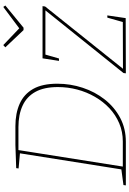

<svg xmlns="http://www.w3.org/2000/svg" viewBox="177 -986 808 1203"><g transform="rotate(-90 581.5 -384.0)"><path d="M393 -692Q474 -692 534 -665Q594 -638 626.5 -580.5Q659 -523 659 -429Q659 -347 633.5 -270Q608 -193 560 -132Q512 -71 445 -35.5Q378 0 295 0H22L24 -15L129 -29L121 -21L224 -671L229 -663L128 -672L130 -687L275 -692ZM297 -19Q358 -19 411 -41.5Q464 -64 505.5 -103Q547 -142 577 -194Q607 -246 622.5 -305Q638 -364 638 -426Q638 -512 608 -566.5Q578 -621 521.5 -647Q465 -673 387 -673H236L244 -678L139 -14L133 -19ZM1087 -116 1070 -1 724 0 726 -15 1124 -511 1128 -504H833L844 -513L817 -419H802L818 -522H1145L1143 -506L747 -11L745 -18L1054 -19L1043 -10L1073 -116ZM1140 -768 1149 -755 1010 -641H995L887 -755L901 -768L1010 -664H1001Z"/></g></svg>

Font: Bitter Thin Thin
Style: Italic
Weight: 250
Italic angle: -9°
Version: Version 2.002